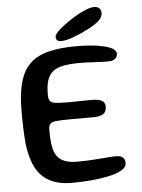

<svg xmlns="http://www.w3.org/2000/svg" viewBox="-57 -847 683 923"><g transform="rotate(-5 284.5 -385.5)"><path d="M252.7 30.9Q188.8 30.9 145.4 7.9Q102.1 -15.1 78.2 -61.7Q54.3 -108.2 46.8 -178.8Q45.1 -195.9 44 -214.2Q43 -232.5 42.3 -252.2Q41.6 -271.9 41.4 -292.8Q41.2 -313.8 41.2 -336.2Q41.2 -421.6 58 -477.2Q74.7 -532.9 109.8 -564.4Q144.8 -596 200 -608.9Q255.2 -621.8 331.8 -621.8Q369.3 -621.8 403.6 -618.7Q437.9 -615.5 464.4 -609Q490.9 -602.6 506.2 -592.8Q521.6 -583 521.6 -569.4Q521.6 -555.2 513.3 -547.2Q505 -539.2 491.8 -536.6Q476.2 -534.7 450.9 -535.8Q425.6 -536.9 395.2 -538.5Q364.7 -540.2 333.1 -540Q288.1 -539.8 257.4 -533.2Q226.8 -526.6 208.4 -511.1Q190.1 -495.6 181.9 -469.2Q173.8 -442.7 173.8 -403.5Q173.8 -383.2 179.1 -373.2Q184.4 -363.1 204 -359.8Q223.6 -356.6 266.4 -356.6Q276.9 -356.6 292.3 -356.8Q307.8 -357 324.6 -357.4Q341.3 -357.8 356.1 -357.9Q370.8 -358.1 379.6 -358.1Q417.1 -358.1 431.6 -348.6Q446.2 -339 446.2 -320.6Q446.2 -293.9 428.8 -284.1Q411.4 -274.3 382.8 -274.3Q370.6 -274.3 355.4 -274.3Q340.3 -274.3 324.2 -274.2Q308.1 -274.2 292.9 -274.2Q277.8 -274.2 266.1 -274.2Q221.4 -274.2 200.1 -271.4Q178.7 -268.6 172.4 -259.2Q166.2 -249.9 166.2 -229.9Q166.2 -196.9 169.1 -170.7Q171.9 -144.6 179.4 -125.3Q186.9 -106.1 200.7 -93.4Q214.5 -80.8 235.9 -74.6Q257.3 -68.4 288.1 -68.4Q326 -68.4 362.4 -70.8Q398.9 -73.2 428.5 -75.7Q458.1 -78.2 474.6 -78.2Q497.1 -78.2 507.4 -68.8Q517.8 -59.4 517.8 -41.6Q517.8 -21.4 493.1 -7.4Q468.4 6.6 428.6 14.9Q388.9 23.3 342.4 27.1Q296 30.9 252.7 30.9ZM260.4 -652.6Q249.4 -652.6 242.4 -657.6Q235.4 -662.6 235.4 -674.1Q235.4 -688.8 262.9 -712.1Q290.4 -735.4 331.6 -761.6Q358.8 -778.4 386.5 -790.2Q414.2 -801.9 431.6 -801.9Q447.4 -801.9 456.3 -793.9Q465.3 -786 465.3 -769.4Q465.3 -750.1 446.7 -733.3Q428 -716.6 394.4 -699Q358.9 -680.4 321.3 -666.5Q283.8 -652.6 260.4 -652.6Z"/></g></svg>

Font: Gluten Thin
Style: Regular
Weight: 100
Designer: Tyler Finck
Foundry: Etcetera Type Company
Version: Version 1.300